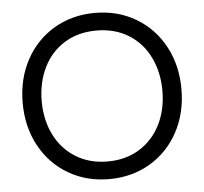

<svg xmlns="http://www.w3.org/2000/svg" viewBox="-51 -762 877 824"><g transform="rotate(-5 387.0 -350.0)"><path d="M729 -350Q729 -247 685 -165.5Q641 -84 563 -38Q485 8 387 8Q289 8 211 -38Q133 -84 89 -165.5Q45 -247 45 -350Q45 -453 89 -534.5Q133 -616 211 -662Q289 -708 387 -708Q485 -708 563 -662Q641 -616 685 -534.5Q729 -453 729 -350ZM387 -68Q466 -68 525 -105Q584 -142 615.5 -206Q647 -270 647 -350Q647 -430 615.5 -494.5Q584 -559 525 -595.5Q466 -632 387 -632Q308 -632 249 -595.5Q190 -559 158.5 -494.5Q127 -430 127 -350Q127 -270 158.5 -206Q190 -142 249 -105Q308 -68 387 -68Z"/></g></svg>

Font: TASA Explorer VF
Style: Regular
Weight: 400
Designer: Weizhong Zhang
Foundry: Local Remote
Version: Version 1.000;Glyphs 3.2 (3192)